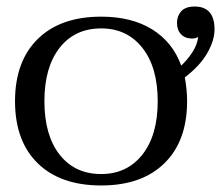

<svg xmlns="http://www.w3.org/2000/svg" viewBox="-20 -558 677 588"><path d="M546 -321Q553 -283 553 -248Q553 -126 483.5 -58Q414 10 290 10Q165 10 95.5 -58Q26 -126 26 -248Q26 -370 95.5 -438.5Q165 -507 290 -507Q383 -507 446 -468Q509 -429 535 -357Q555 -376 569.5 -398.5Q584 -421 587 -445Q580 -440 568 -440Q547 -440 534.5 -453Q522 -466 522 -488Q522 -509 535 -523.5Q548 -538 576 -538Q637 -538 637 -468Q637 -434 614.5 -395Q592 -356 546 -321ZM463 -248Q463 -352 416 -411.5Q369 -471 290 -471Q209 -471 162.5 -411.5Q116 -352 116 -248Q116 -144 162.5 -84.5Q209 -25 290 -25Q369 -25 416 -84.5Q463 -144 463 -248Z"/></svg>

Font: Trirong
Style: Regular
Weight: 400
Designer: Katatrad Team
Foundry: CadsonDemak
Version: Version 1.001